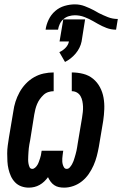

<svg xmlns="http://www.w3.org/2000/svg" viewBox="-20 -852 560 880"><path d="M274 8Q261 8 249.5 5.5Q238 3 228.5 -3.5Q219 -10 212 -19.5Q205 -29 200 -40Q192 -29 182.5 -20Q173 -11 161.5 -4.5Q150 2 137.5 5Q125 8 112 8Q94 8 77.5 2Q61 -4 49 -16.5Q37 -29 30 -44.5Q23 -60 19 -77Q15 -94 14 -112Q13 -130 13 -148.5Q13 -167 15.5 -185Q18 -203 21 -222L41 -341Q44 -364 51 -386Q58 -408 69.5 -429Q81 -450 98 -468Q115 -486 136 -498Q157 -510 180 -515Q203 -520 226 -520V-434Q214 -434 201.5 -430Q189 -426 179.5 -417Q170 -408 162.5 -397.5Q155 -387 150 -375Q145 -363 142 -351Q139 -339 137 -327L118 -208Q116 -199 114.5 -190Q113 -181 112 -172.5Q111 -164 110.5 -155Q110 -146 109.5 -137.5Q109 -129 109 -120Q109 -111 110.5 -102.5Q112 -94 115.5 -86Q119 -78 128 -78Q135 -78 141.5 -84Q148 -90 152 -97Q156 -104 158.5 -111.5Q161 -119 163.5 -126Q166 -133 167.5 -140.5Q169 -148 170 -156L171 -161H270L269 -156Q268 -148 267 -140.5Q266 -133 265.5 -125.5Q265 -118 265.5 -111Q266 -104 268 -97Q270 -90 274 -84Q278 -78 286 -78Q294 -78 300 -85Q306 -92 310 -99Q314 -106 317 -114Q320 -122 322 -129.5Q324 -137 326.5 -145Q329 -153 330.5 -161Q332 -169 333.5 -177Q335 -185 336 -193L356 -312Q358 -325 359.5 -338Q361 -351 360.5 -363.5Q360 -376 357.5 -388.5Q355 -401 349 -411.5Q343 -422 332.5 -428Q322 -434 309 -434V-520Q336 -520 361.5 -513.5Q387 -507 406.5 -491Q426 -475 438 -452.5Q450 -430 454.5 -404.5Q459 -379 458 -352Q457 -325 453 -298L433 -179Q429 -157 423.5 -136Q418 -115 409 -94.5Q400 -74 387 -55Q374 -36 356 -21.5Q338 -7 316.5 0.5Q295 8 274 8ZM246 -716H189Q192 -739 203 -762Q214 -785 233 -801.5Q252 -818 276 -825Q300 -832 323 -832Q347 -832 369 -823.5Q391 -815 410 -805L433 -792Q453 -782 474.5 -773.5Q496 -765 520 -765L512 -716Q489 -716 468 -724Q447 -732 428 -743L407 -755Q388 -766 367 -774Q346 -782 323 -782Q310 -782 296 -778Q282 -774 271 -764.5Q260 -755 254 -742Q248 -729 246 -716ZM278 -568 252 -613Q268 -620 280.5 -633Q293 -646 296 -662H253L270 -763H370L354 -662Q351 -647 344 -633Q337 -619 327 -607Q317 -595 304.5 -585Q292 -575 278 -568Z"/></svg>

Font: Iosevka SS04 Semibold
Style: Italic
Weight: 600
Italic angle: -9°
Monospace: yes
Designer: Belleve Invis
Foundry: Belleve Invis
Version: Version 19.0.0; ttfautohint (v1.8.4)